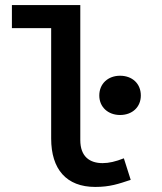

<svg xmlns="http://www.w3.org/2000/svg" viewBox="-20 -726 639 758"><path d="M27 -615H182V-179C182 -58 242 12 356 12C414 12 448 0 496 -16L469 -101C436 -88 410 -82 385 -82C335 -82 297 -107 297 -173V-706H27ZM454 -272C502 -272 536 -303 536 -349C536 -396 502 -427 454 -427C407 -427 372 -396 372 -349C372 -303 407 -272 454 -272Z"/></svg>

Font: Source Code Pro Semibold
Style: Regular
Weight: 600
Monospace: yes
Designer: Paul D. Hunt
Foundry: Adobe Systems Incorporated
Version: Version 1.017;PS 1.000;hotconv 1.0.70;makeotf.lib2.5.5900